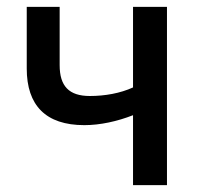

<svg xmlns="http://www.w3.org/2000/svg" viewBox="-20 -540 585 560"><path d="M368 0H467V-520H368V-285C331 -268 286 -260 242 -260C181 -260 154 -289 154 -350V-520H58V-340C58 -233 113 -175 226 -175C272 -175 322 -186 368 -204Z"/></svg>

Font: Fixel Text Medium
Style: Regular
Weight: 500
Width: 4
Designer: AlfaBravo + MacPaw
Foundry: Kyrylo Tkachov, Marchela Mozhyna, Serhii Makarenko, Maria Weinstein, Zakhar Kryvoshyya
Version: Version 1.211